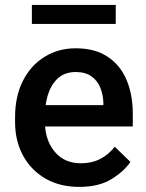

<svg xmlns="http://www.w3.org/2000/svg" viewBox="-20 -729 576 759"><path d="M293.5 9.8Q215.3 9.8 158.2 -23.9Q101.1 -57.6 70.3 -115.5Q39.6 -173.3 39.6 -246.1V-265.6Q39.6 -348.6 70.8 -409.9Q102.1 -471.2 156.5 -504.6Q210.9 -538.1 279.3 -538.1Q355 -538.1 405 -505.1Q455.1 -472.2 480 -413.8Q504.9 -355.5 504.9 -279.3V-229H158.2Q163.1 -166 200.2 -124.8Q237.3 -83.5 300.3 -83.5Q342.8 -83.5 376 -100.6Q409.2 -117.7 433.6 -148.9L495.6 -88.9Q470.2 -51.3 420.4 -20.8Q370.6 9.8 293.5 9.8ZM278.8 -444.3Q229 -444.3 199 -409.4Q168.9 -374.5 160.6 -313.5H388.7V-322.8Q387.7 -354.5 376.5 -382.3Q365.2 -410.2 341.6 -427.2Q317.9 -444.3 278.8 -444.3ZM437.5 -709.5V-634.3H106V-709.5Z"/></svg>

Font: Vazirmatn UI Medium
Style: Regular
Weight: 500
Designer: Saber Rastikerdar
Foundry: Saber Rastikerdar
Version: Version 33.003